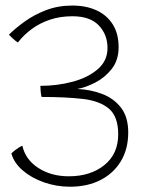

<svg xmlns="http://www.w3.org/2000/svg" viewBox="-20 -688 556 709"><path d="M238.5 1.5Q188 1.5 142 -14.8Q96 -31 63.8 -58.8Q31.5 -86.5 22 -121.5Q27 -126.5 33.5 -131.8Q40 -137 47.8 -142Q55.5 -147 62.5 -150Q74 -98.5 121.5 -67.8Q169 -37 234 -37Q314 -37 365.2 -78.2Q416.5 -119.5 416.5 -192Q416.5 -257.5 382.5 -286.5Q348.5 -315.5 285 -322.8Q221.5 -330 133.5 -330Q131.5 -336.5 130.2 -350Q129 -363.5 129 -371Q191.5 -371 248.2 -386.2Q305 -401.5 341 -432.5Q377 -463.5 377 -511Q377 -560 345 -594Q313 -628 247 -628Q202.5 -628 165 -615.5Q127.5 -603 97.5 -581Q67.5 -559 46 -531Q43 -533 37 -537.5Q31 -542 24.5 -548.2Q18 -554.5 13 -560Q35.5 -582.5 69.8 -607.5Q104 -632.5 148.8 -650Q193.5 -667.5 247 -667.5Q298 -667.5 336.5 -649.8Q375 -632 396.5 -597.8Q418 -563.5 418 -513.5Q418 -466 392.8 -433.8Q367.5 -401.5 332 -383.2Q296.5 -365 265.5 -359.5Q314 -357.5 357 -341.2Q400 -325 426.8 -290.5Q453.5 -256 453.5 -199Q453.5 -137.5 426.2 -92.5Q399 -47.5 350.8 -23Q302.5 1.5 238.5 1.5Z"/></svg>

Font: Grandstander Thin Thin
Style: Regular
Weight: 250
Version: Version 1.200